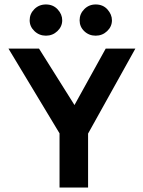

<svg xmlns="http://www.w3.org/2000/svg" viewBox="-20 -841 640 861"><path d="M247 0V-243L18 -623H155L314 -370L454 -623H587L375 -242V0ZM186 -681Q156 -681 134.5 -701.5Q113 -722 113 -750Q113 -779 134 -800Q155 -821 186 -821Q218 -821 238.5 -799Q259 -777 259 -750Q259 -722 237.5 -701.5Q216 -681 186 -681ZM409 -681Q379 -681 358 -701Q337 -721 337 -750Q337 -779 358 -800Q379 -821 409 -821Q442 -821 462 -798.5Q482 -776 482 -750Q482 -722 460.5 -701.5Q439 -681 409 -681Z"/></svg>

Font: Inconsolata Expanded ExtraBold
Style: Regular
Weight: 800
Width: 7
Monospace: yes
Designer: Raph Levien, Cyreal, Brenton Simpson
Foundry: Raph Levien, Cyreal, Google
Version: Version 3.001; ttfautohint (v1.8.2.53-6de2)